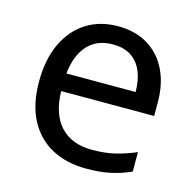

<svg xmlns="http://www.w3.org/2000/svg" viewBox="-87 -634 738 732"><g transform="rotate(15 282.0 -268.0)"><path d="M292 -546Q361 -546 410.5 -516Q460 -486 486.5 -431.5Q513 -377 513 -304V-251H146Q148 -160 192.5 -112.5Q237 -65 317 -65Q368 -65 407.5 -74.5Q447 -84 489 -102V-25Q448 -7 408 1.5Q368 10 313 10Q237 10 178.5 -21Q120 -52 87.5 -113.5Q55 -175 55 -264Q55 -352 84.5 -415Q114 -478 167.5 -512Q221 -546 292 -546ZM291 -474Q228 -474 191.5 -433.5Q155 -393 148 -321H421Q421 -367 407 -401Q393 -435 364.5 -454.5Q336 -474 291 -474Z"/></g></svg>

Font: hextamil15
Style: Book
Weight: 400
Designer: Jelle Bosma - Monotype Design Team
Foundry: Monotype Imaging Inc.
Version: Version 2.003